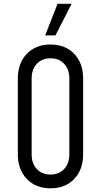

<svg xmlns="http://www.w3.org/2000/svg" viewBox="-20 -1008 549 1044"><path d="M254.5 16Q174.5 16 125.8 -35Q77 -86 77 -169V-581Q77 -664.5 125.8 -715.2Q174.5 -766 254.5 -766Q335 -766 383.5 -715.2Q432 -664.5 432 -581V-169Q432 -86 383.5 -35Q335 16 254.5 16ZM254.5 -59Q301 -59 329 -89.2Q357 -119.5 357 -169V-581Q357 -630.5 329 -660.8Q301 -691 254.5 -691Q208 -691 180 -660.8Q152 -630.5 152 -581V-169Q152 -119.5 180 -89.2Q208 -59 254.5 -59ZM225.5 -815.5 293 -987.5H369.5L281.5 -815.5Z"/></svg>

Font: Mohave Light
Style: Regular
Weight: 400
Version: Version 2.003